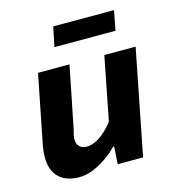

<svg xmlns="http://www.w3.org/2000/svg" viewBox="-104 -775 809 878"><g transform="rotate(-15 300.0 -336.5)"><path d="M165 12Q103 12 69 -21Q35 -54 35 -117Q35 -134 37.5 -153Q40 -172 44 -190L105 -498H254L196 -208Q192 -194 189.5 -182.5Q187 -171 187 -161Q187 -138 200 -126Q213 -114 234 -114Q263 -114 295.5 -135.5Q328 -157 360 -198L419 -498H567L469 0H349L354 -83H350Q326 -59 296 -37.5Q266 -16 232 -2Q198 12 165 12ZM208 -592 227 -685H515L497 -592Z"/></g></svg>

Font: Source Code Pro ExtraLight ExtraBold
Style: Italic
Weight: 800
Italic angle: -11°
Monospace: yes
Version: Version 1.016;hotconv 1.0.116;makeotfexe 2.5.65601